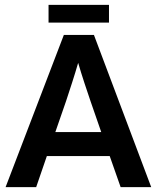

<svg xmlns="http://www.w3.org/2000/svg" viewBox="-20 -771 647 791"><path d="M129 0H3L243 -627H367L603 0H477L432 -128H173ZM302 -512Q291 -474 277.5 -432Q264 -390 252 -354L208 -227H397L353 -354Q342 -386 328 -428.5Q314 -471 302 -512ZM429 -751V-678H180V-751Z"/></svg>

Font: Blinker SemiBold
Style: Regular
Weight: 600
Designer: Juergen Huber
Foundry: supertype
Version: Version 1.015;PS 1.15;hotconv 1.0.88;makeotf.lib2.5.647800